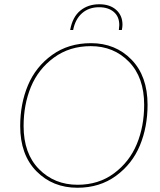

<svg xmlns="http://www.w3.org/2000/svg" viewBox="-20 -873 752 903"><path d="M310 -732Q321 -793 357.5 -823Q394 -853 447 -853Q497 -853 526.5 -826.5Q556 -800 556 -757Q556 -746 553 -732H539Q541 -748 541 -755Q541 -795 515 -817Q489 -839 446 -839Q398 -839 366 -811Q334 -783 324 -732ZM344 10Q228 10 151.5 -67.5Q75 -145 75 -280Q75 -385 111.5 -472Q148 -559 225 -614.5Q302 -670 408 -670Q523 -670 598.5 -592.5Q674 -515 674 -380Q674 -276 638 -189Q602 -102 525.5 -46Q449 10 344 10ZM345 -4Q444 -4 516.5 -58Q589 -112 623.5 -195.5Q658 -279 658 -380Q658 -509 586.5 -582.5Q515 -656 407 -656Q307 -656 233.5 -602Q160 -548 125.5 -464.5Q91 -381 91 -280Q91 -151 163.5 -77.5Q236 -4 345 -4Z"/></svg>

Font: Elaine Sans Thin
Style: Italic
Weight: 250
Italic angle: -13°
Designer: Wei Huang
Foundry: Wei Huang
Version: Version 2.001;December 24, 2019;FontCreator 12.0.0.2547 64-b